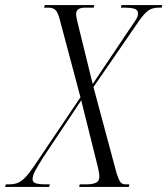

<svg xmlns="http://www.w3.org/2000/svg" viewBox="-65 -734 657 754"><path d="M-45 0 -42 -10H-31Q-12 -10 2.5 -15Q17 -20 32.5 -35.5Q48 -51 69 -82L251 -352L170 -656Q163 -684 153.5 -694Q144 -704 124 -704H108L111 -714H305L303 -704H269Q234 -704 234 -679Q234 -666 242 -636L299 -404L452 -632Q463 -647 470 -659Q477 -671 477 -681Q477 -696 461.5 -700Q446 -704 425 -704H410L412 -714H572L570 -704H560Q542 -704 529 -699Q516 -694 501 -677.5Q486 -661 463 -626L302 -392L392 -57Q402 -25 409 -17.5Q416 -10 429 -10H443L441 0H246L248 -10H274Q297 -10 311 -16Q325 -22 325 -40Q325 -49 323.5 -57Q322 -65 320 -75L254 -340L104 -115Q84 -83 73.5 -64Q63 -45 63 -30Q63 -18 76.5 -14Q90 -10 112 -10H131L128 0Z"/></svg>

Font: Noto Serif Display ExtraCondensed Light
Style: Italic
Weight: 300
Width: 2
Italic angle: -12°
Designer: Monotype Design Team
Foundry: Monotype Imaging Inc.
Version: Version 2.009